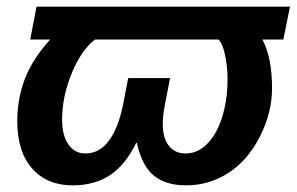

<svg xmlns="http://www.w3.org/2000/svg" viewBox="-20 -548 893 578"><path d="M90 -528H853L833 -429H770Q799 -374 799 -282Q799 -209 762 -136Q725 -64 667 -27Q609 10 540 10Q479 10 443 -19.5Q407 -49 392 -118H390Q358 -52 311.5 -21Q265 10 199 10Q121 10 76.5 -41Q32 -92 32 -183Q32 -252 55.5 -312Q79 -372 131 -429H71ZM539 -86Q567 -86 590.5 -103.5Q614 -121 630.5 -151.5Q647 -182 656 -222.5Q665 -263 665 -309Q665 -345 658 -380Q651 -415 638 -429H266Q224 -397 195 -325Q167 -256 167 -188Q167 -140 186 -113Q205 -86 237 -86Q279 -86 307.5 -124Q336 -162 350 -231L366 -313H492L476 -231Q470 -199 470 -175Q470 -132 488.5 -109Q507 -86 539 -86Z"/></svg>

Font: Libra Sans Modern
Style: Bold Italic
Weight: 700
Italic angle: -12°
Foundry: Stefan Peev, Context Ltd
Version: Version 1.000